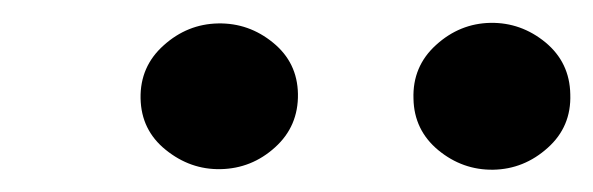

<svg xmlns="http://www.w3.org/2000/svg" viewBox="-20 -751 519 168"><path d="M103 -665Q102.5 -692.9 123.3 -711.4Q144 -730 170.9 -730.5Q197.8 -731 219 -713.6Q240.2 -696.3 240.7 -668.9Q241.2 -640.6 220.7 -622.1Q200.2 -603.5 172.9 -603Q146.5 -602.5 125 -619.9Q103.5 -637.2 103 -665ZM341.8 -664.6Q340.8 -692.9 361.6 -711.7Q382.3 -730.5 409.2 -731Q436 -731.4 457.3 -713.9Q478.5 -696.3 479 -668.5Q480 -640.1 459.2 -621.6Q438.5 -603 411.6 -602.5Q384.8 -602.1 363.5 -619.6Q342.3 -637.2 341.8 -664.6Z"/></svg>

Font: Roboto Condensed ExtraBold
Style: Italic
Weight: 800
Italic angle: -12°
Designer: Christian Robertson
Foundry: Google
Version: Version 3.008; 2023